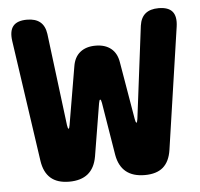

<svg xmlns="http://www.w3.org/2000/svg" viewBox="-45 -607 691 663"><g transform="rotate(-5 300.0 -275.0)"><path d="M169 10Q128 10 105 -10Q82 -30 76 -70L15 -491Q10 -526 24 -543Q38 -560 72 -560Q101 -560 117.5 -546.5Q134 -533 138 -505L178 -185Q180 -173 182 -172L183 -173Q185 -173 187 -185L221 -385Q226 -417 246.5 -433.5Q267 -450 300 -450Q333 -450 353.5 -433.5Q374 -417 379 -385L413 -185Q415 -173 418 -173V-172Q420 -173 422 -185L462 -505Q466 -533 482.5 -546.5Q499 -560 528 -560Q562 -560 576 -543Q590 -526 585 -491L523 -69Q517 -29 494.5 -9.5Q472 10 431 10Q390 10 366 -9.5Q342 -29 335 -68L305 -251Q303 -263 300 -263Q297 -263 295 -251L265 -69Q258 -29 234 -9.5Q210 10 169 10Z"/></g></svg>

Font: Maple Mono NL ExtraBold
Style: Regular
Weight: 800
Monospace: yes
Designer: subframe7536
Version: Version 7.000